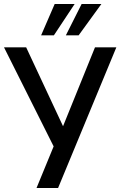

<svg xmlns="http://www.w3.org/2000/svg" viewBox="-23 -942 603 962"><path d="M160 0 255 -231 252 -196 -3 -705H108L295 -305H291L453 -705H560L268 0ZM183 -765 251 -922H351L247 -765ZM307 -765 386 -922H485L371 -765Z"/></svg>

Font: Nunito Sans 7pt Condensed SemiBold
Style: Regular
Weight: 600
Width: 3
Designer: Vernon Adams
Foundry: Vernon Adams
Version: Version 3.101;gftools[0.9.27]